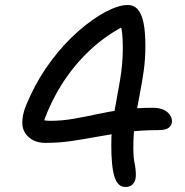

<svg xmlns="http://www.w3.org/2000/svg" viewBox="-20 -735 740 766"><path d="M480 11Q450 11 437 -29Q424 -69 424 -157Q424 -221 435.5 -284.5Q447 -348 458.5 -413Q470 -478 470 -546Q470 -580 467 -605Q464 -630 456 -652L489 -638Q406 -598 338.5 -534.5Q271 -471 222.5 -392Q174 -313 146 -225L117 -269Q142 -259 153 -256Q164 -253 179 -253Q227 -253 273 -261Q319 -269 367 -279.5Q415 -290 469.5 -297.5Q524 -305 589 -305Q614 -305 630.5 -298Q647 -291 656.5 -278.5Q666 -266 666 -251Q666 -236 654 -226Q642 -216 615 -216Q544 -216 485 -208Q426 -200 373.5 -190.5Q321 -181 269.5 -173Q218 -165 161 -165Q133 -165 112.5 -175.5Q92 -186 80.5 -204Q69 -222 69 -244Q69 -267 75.5 -290Q82 -313 100 -351Q136 -429 186.5 -495.5Q237 -562 293 -611Q349 -660 401 -687.5Q453 -715 489 -715Q515 -715 530.5 -696.5Q546 -678 553 -642Q560 -606 560 -552Q560 -498 553 -449.5Q546 -401 536.5 -353.5Q527 -306 519.5 -255.5Q512 -205 512 -148Q512 -106 517 -83Q522 -60 522 -37Q522 -14 511 -1.5Q500 11 480 11Z"/></svg>

Font: Shantell Sans
Style: Regular
Weight: 400
Designer: Stephen Nixon, Anya Danilova, Shantell Martin
Foundry: Arrow Type
Version: Version 1.008;[ac192a2d6]